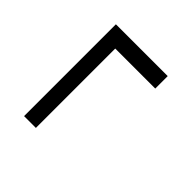

<svg xmlns="http://www.w3.org/2000/svg" viewBox="-30 -491 621 621"><g transform="rotate(-45 280.5 -180.5)"><path d="M433 -62V-245H70V-299H490V-62Z"/></g></svg>

Font: Spectral
Style: Bold
Weight: 700
Designer: Jean-Baptiste Levee
Foundry: Production Type
Version: Version 2.001